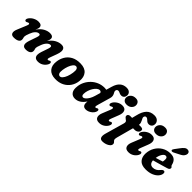

<svg xmlns="http://www.w3.org/2000/svg" viewBox="160 -1860 3183 3183"><g transform="rotate(45 1752.0 -268.0)"><path d="M321.5 -128.5 369 -267Q380 -299 376.8 -316.2Q373.5 -333.5 351 -333.5Q321 -333.5 290.8 -302.8Q260.5 -272 240.5 -217.5Q226 -179 220.2 -160Q214.5 -141 214.5 -126Q214.5 -110.5 219.5 -95.5Q224.5 -80.5 224.5 -61.5Q224.5 -27.5 192 -8Q159.5 11.5 99.5 11.5Q46.5 11.5 34 -26Q21.5 -63.5 49 -126L110 -273Q125.5 -309 124.2 -322.8Q123 -336.5 108 -336.5Q97 -336.5 76 -323.5Q59 -314 47.5 -319.5Q33.5 -323.5 31.8 -340.5Q30 -357.5 43.5 -378.5Q69.5 -418 115 -442.5Q160.5 -467 208.5 -467Q286 -467 286 -408Q286 -392.5 279 -374.5Q272 -356.5 262.5 -336Q313.5 -407.5 369 -437.2Q424.5 -467 477.5 -467Q515 -467 534 -452Q553 -437 552.5 -411Q552.5 -394 546.5 -375.8Q540.5 -357.5 532 -338Q582 -407.5 637.2 -437.2Q692.5 -467 745.5 -467Q789.5 -467 807.5 -444Q825.5 -421 823 -382.8Q820.5 -344.5 803 -298.5L760.5 -183.5Q739 -126.5 765 -126.5Q777 -126.5 793.5 -138Q807.5 -147 817.5 -141Q828.5 -136.5 831 -120.8Q833.5 -105 820.5 -80Q798.5 -39.5 758 -14Q717.5 11.5 667 11.5Q622 11.5 601.5 -8.5Q581 -28.5 580.2 -63Q579.5 -97.5 594 -140.5L637 -267Q647.5 -298 644.5 -315.8Q641.5 -333.5 618.5 -333.5Q588.5 -333.5 557.5 -301.5Q526.5 -269.5 506 -212.5Q491.5 -174 486.5 -156.2Q481.5 -138.5 481.5 -127Q481.5 -110 487.2 -95.2Q493 -80.5 492.5 -62Q492 -27.5 462.8 -8Q433.5 11.5 382.5 11.5Q342 11.5 324.5 -7.2Q307 -26 307.5 -58Q308 -90 321.5 -128.5Z M1191 -468.5Q1295.5 -466.5 1344 -407.5Q1392.5 -348.5 1382 -253.5Q1374.5 -176 1334.2 -115.2Q1294 -54.5 1227 -20.5Q1160 13.5 1072 11.5Q969.5 8.5 920.8 -49.2Q872 -107 883.5 -203Q891 -276 926.8 -337Q962.5 -398 1028.2 -434.2Q1094 -470.5 1191 -468.5ZM1096.5 -73.5Q1119.5 -72.5 1142.2 -98Q1165 -123.5 1182.8 -168.8Q1200.5 -214 1209 -271.5Q1218 -331.5 1206.2 -356.8Q1194.5 -382 1169.5 -383.5Q1143.5 -384.5 1119.8 -355.8Q1096 -327 1078.5 -280Q1061 -233 1054 -181Q1046 -124 1058.8 -99.5Q1071.5 -75 1096.5 -73.5Z M1937.5 -83.5Q1925 -56 1900.2 -34.5Q1875.5 -13 1845.8 -0.8Q1816 11.5 1789 11.5Q1713.5 11.5 1713.5 -70.5Q1713.5 -87.5 1715.5 -104Q1677.5 -45.5 1631.2 -17Q1585 11.5 1533.5 11.5Q1472.5 11.5 1440.5 -32.5Q1408.5 -76.5 1419.5 -162Q1425.5 -220 1452.8 -274.5Q1480 -329 1524.5 -372.2Q1569 -415.5 1628.2 -440.8Q1687.5 -466 1758 -466Q1779.5 -466 1798.5 -462L1827 -560Q1852 -645.5 1899.2 -685.5Q1946.5 -725.5 2013 -725.5Q2062 -725.5 2086.5 -702.2Q2111 -679 2111 -648.5Q2111 -610 2091.2 -589.2Q2071.5 -568.5 2039.5 -568.5Q2013 -568.5 1992.5 -580.5Q1972 -592.5 1952 -592.5Q1935.5 -592.5 1925.5 -582Q1915.5 -571.5 1914.5 -555.5Q1913.5 -541 1920.5 -527.8Q1927.5 -514.5 1935.5 -498.5Q1943.5 -482.5 1946.5 -461.2Q1949.5 -440 1941 -409.5L1877.5 -189Q1867.5 -154 1868.2 -140.2Q1869 -126.5 1882.5 -126.5Q1893.5 -126.5 1909 -138Q1923 -147.5 1933 -141Q1944 -137 1946 -122.5Q1948 -108 1937.5 -83.5ZM1581 -153Q1579.5 -124.5 1589.2 -111.5Q1599 -98.5 1615 -98.5Q1636.5 -98.5 1660 -119.8Q1683.5 -141 1704.5 -177Q1725.5 -213 1738.5 -258L1766 -352.5Q1758 -381.5 1728 -381.5Q1701.5 -381.5 1676 -360.2Q1650.5 -339 1629.2 -305Q1608 -271 1595 -231Q1582 -191 1581 -153Z M2209.5 -525Q2166.5 -525 2144 -547.8Q2121.5 -570.5 2122 -604.5Q2122.5 -645 2154.8 -677.2Q2187 -709.5 2243.5 -709.5Q2287.5 -709.5 2309 -685.8Q2330.5 -662 2330 -626.5Q2329.5 -586.5 2297 -555.8Q2264.5 -525 2209.5 -525ZM2194.5 -182Q2172 -126.5 2199 -126.5Q2210.5 -126.5 2227 -138Q2241 -147 2251.5 -141Q2262 -136.5 2264.5 -120.5Q2267 -104.5 2254 -79.5Q2232 -39 2191.5 -13.8Q2151 11.5 2100.5 11.5Q2035 11.5 2017.5 -31.8Q2000 -75 2027 -139L2081 -273Q2094.5 -305.5 2093 -319.2Q2091.5 -333 2077 -333Q2066 -333 2047.5 -321Q2031.5 -311.5 2020 -316.5Q2008.5 -321 2005.8 -337.2Q2003 -353.5 2017 -377.5Q2040 -415.5 2082.2 -441.2Q2124.5 -467 2173.5 -467Q2236 -467 2254.5 -423.8Q2273 -380.5 2244.5 -310.5Z M2337 -392.5Q2337 -411 2351 -422.8Q2365 -434.5 2388.5 -434.5H2431L2451.5 -514.5Q2475.5 -619 2526.2 -673Q2577 -727 2663.5 -727Q2716.5 -727 2745.5 -699.5Q2774.5 -672 2774.5 -634Q2774.5 -597 2753.5 -575.5Q2732.5 -554 2698.5 -554Q2672.5 -554 2654.8 -568.2Q2637 -582.5 2622 -596.8Q2607 -611 2589 -611Q2562 -611 2554 -581Q2550.5 -567.5 2557.2 -552.5Q2564 -537.5 2573.8 -519.5Q2583.5 -501.5 2590 -480.5Q2596.5 -459.5 2592.5 -434H2631.5Q2658.5 -434 2673.5 -425.8Q2688.5 -417.5 2688.5 -394.5Q2688.5 -366 2662.8 -345Q2637 -324 2603.5 -324H2563.5L2483.5 -27.5Q2479.5 -13.5 2478.2 -2.5Q2477 8.5 2477 17.5Q2477 34 2487 44.5Q2497 55 2507 65.8Q2517 76.5 2517 95Q2517 122 2493.2 143.8Q2469.5 165.5 2432.8 178Q2396 190.5 2356.5 190.5Q2311.5 190.5 2299 156.8Q2286.5 123 2303.5 63L2399.5 -274Q2407 -300.5 2401 -316Q2395 -331.5 2374 -342.5Q2356 -355 2346.5 -366.5Q2337 -378 2337 -392.5ZM2898.5 -525Q2855.5 -525 2833 -547.8Q2810.5 -570.5 2811 -604.5Q2811.5 -645 2843.8 -677.2Q2876 -709.5 2932.5 -709.5Q2976.5 -709.5 2998 -685.8Q3019.5 -662 3019 -626.5Q3018.5 -586.5 2986 -555.8Q2953.5 -525 2898.5 -525ZM2883.5 -182Q2861 -126.5 2888 -126.5Q2899.5 -126.5 2916 -138Q2930 -147 2940.5 -141Q2951 -136.5 2953.5 -120.5Q2956 -104.5 2943 -79.5Q2921 -39 2880.5 -13.8Q2840 11.5 2789.5 11.5Q2724 11.5 2706.5 -31.8Q2689 -75 2716 -139L2770 -273Q2783.5 -305.5 2782 -319.2Q2780.5 -333 2766 -333Q2755 -333 2736.5 -321Q2720.5 -311.5 2709 -316.5Q2697.5 -321 2694.8 -337.2Q2692 -353.5 2706 -377.5Q2729 -415.5 2771.2 -441.2Q2813.5 -467 2862.5 -467Q2925 -467 2943.5 -423.8Q2962 -380.5 2933.5 -310.5Z M3451 -152.5Q3450 -113.5 3418.8 -75.8Q3387.5 -38 3329.8 -13.2Q3272 11.5 3191 11.5Q3092 11.5 3046.8 -41Q3001.5 -93.5 3006 -176.5Q3010 -257.5 3048.8 -323.8Q3087.5 -390 3153 -429.2Q3218.5 -468.5 3302.5 -468.5Q3368.5 -468.5 3402 -437.2Q3435.5 -406 3446.5 -356Q3452 -333 3461.5 -327.5Q3477.5 -320.5 3477.5 -302.5Q3478 -287.5 3467.8 -275.2Q3457.5 -263 3429.5 -255.5Q3397 -245.5 3352 -232.5Q3307 -219.5 3259.8 -206Q3212.5 -192.5 3173.5 -181.5Q3176.5 -137.5 3198 -115.2Q3219.5 -93 3255.5 -93Q3289 -93 3320.2 -109Q3351.5 -125 3374 -156Q3390.5 -175 3402.2 -182.2Q3414 -189.5 3427.5 -188Q3441 -186.5 3446.2 -176Q3451.5 -165.5 3451 -152.5ZM3269 -386Q3240 -386 3213 -345.2Q3186 -304.5 3177 -243Q3208.5 -252.5 3242.5 -263Q3276.5 -273.5 3302.5 -282.5Q3308 -305 3308 -339Q3308 -386 3269 -386ZM3346.5 -637Q3374 -675.5 3402 -697.8Q3430 -720 3463.5 -713.5Q3491.5 -708.5 3500.2 -685Q3509 -661.5 3497.5 -635.5Q3486 -609.5 3464.8 -592.2Q3443.5 -575 3405 -557L3318.5 -513Q3306 -507.5 3293.8 -507.8Q3281.5 -508 3276 -516Q3270.5 -525 3275 -536Q3279.5 -547 3288.5 -559.5Z"/></g></svg>

Font: Fraunces 72pt SuperSoft
Style: Bold Italic
Weight: 700
Italic angle: -16°
Version: Version 1.000;[0bf87f6ff]